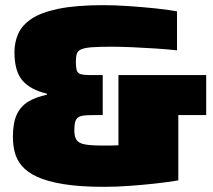

<svg xmlns="http://www.w3.org/2000/svg" viewBox="-20 -716 827 744"><path d="M385 8Q290 8 226 -2.5Q162 -13 123.5 -31Q85 -49 64.5 -73.5Q44 -98 37 -126.5Q30 -155 30 -185Q30 -241 45.5 -273Q61 -305 90 -322.5Q119 -340 162 -349V-353Q98 -368 67 -404Q36 -440 36 -514Q36 -552 50.5 -585Q65 -618 102 -643Q139 -668 207 -682Q275 -696 381 -696Q425 -696 476.5 -692.5Q528 -689 578 -684Q628 -679 666 -672V-521Q629 -525 584 -528Q539 -531 493 -533Q447 -535 411 -535Q365 -535 337.5 -533Q310 -531 296 -525.5Q282 -520 278 -508.5Q274 -497 274 -478Q274 -458 276.5 -447Q279 -436 286.5 -431.5Q294 -427 307.5 -426Q321 -425 344 -425H378V-270H344Q321 -270 306.5 -268.5Q292 -267 283.5 -261.5Q275 -256 271.5 -244Q268 -232 268 -211Q268 -187 276.5 -174Q285 -161 308.5 -156.5Q332 -152 378 -152Q395 -152 408.5 -152Q422 -152 438.5 -153Q455 -154 480 -157L439 -108V-425H779V-270H671V-17Q630 -10 579 -4.5Q528 1 478 4.5Q428 8 385 8Z"/></svg>

Font: Saira SemiExpanded Black
Style: Regular
Weight: 900
Width: 6
Designer: Hector Gatti with collaboration of the Omnibus-Type team
Foundry: Omnibus-Type
Version: Version 1.101